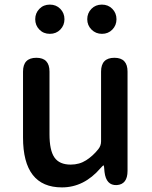

<svg xmlns="http://www.w3.org/2000/svg" viewBox="-20 -801 660 834"><path d="M249 13Q80 13 80 -204V-490Q80 -550 138 -550Q195 -550 195 -490V-218Q195 -148 216.5 -117Q238 -86 287 -86Q325 -86 354.5 -105Q384 -124 407 -153Q419 -168 419 -187V-490Q419 -550 477 -550Q534 -550 534 -490V-59Q534 0 487 3Q441 5 434 -54L432 -76Q431 -83 429.5 -83Q428 -83 417 -71Q345 13 249 13ZM196.5 -654Q169 -654 151 -672.5Q133 -691 133 -717.5Q133 -744 151 -762.5Q169 -781 196.5 -781Q224 -781 242 -762.5Q260 -744 260 -717.5Q260 -691 242 -672.5Q224 -654 196.5 -654ZM423 -654Q396 -654 377.5 -672.5Q359 -691 359 -717.5Q359 -744 377 -762.5Q395 -781 422.5 -781Q450 -781 468 -762.5Q486 -744 486 -717.5Q486 -691 468 -672.5Q450 -654 423 -654Z"/></svg>

Font: Resource Han Rounded CN Medium
Style: Regular
Weight: 500
Designer: Cyano Hao (round all glyphs); Ryoko NISHIZUKA 西塚涼子 (kana, bopomofo & ideographs); Paul D. Hunt (Latin, Greek & Cyrillic)
Foundry: Cyano Hao
Version: 0.990